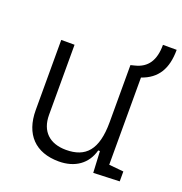

<svg xmlns="http://www.w3.org/2000/svg" viewBox="-122 -763 835 880"><g transform="rotate(20 296.0 -323.0)"><path d="M258.3 9.8C336.9 9.8 393.1 -29.8 411.6 -99.6H419.9L425.3 4.9L552.7 0V-48.3L481.4 -55.2V-480.5C556.6 -506.3 591.8 -562.5 591.8 -655.8H524.9C524.9 -580.1 496.1 -537.1 436 -522.5L416.5 -517.6V-239.3C416.5 -103.5 366.7 -51.3 271.5 -51.3C191.4 -51.3 144 -95.7 144 -175.8V-517.6H79.1V-175.8C79.1 -57.6 144 9.8 258.3 9.8Z"/></g></svg>

Font: Cascadia Code PL Light
Style: Regular
Weight: 300
Monospace: yes
Designer: Aaron Bell
Foundry: Saja Typeworks
Version: Version 2404.023